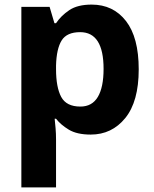

<svg xmlns="http://www.w3.org/2000/svg" viewBox="-20 -576 672 836"><path d="M379 -556Q473 -556 528.5 -484.5Q584 -413 584 -274Q584 -134 525.5 -62Q467 10 375 10Q315 10 279.5 -11.5Q244 -33 224 -59H218Q220 -41 222 -17.5Q224 6 224 31V240H73V-546H196L217 -475H224Q246 -508 282 -532Q318 -556 379 -556ZM329 -436Q271 -436 248.5 -400Q226 -364 224 -291V-275Q224 -196 246.5 -154Q269 -112 330 -112Q381 -112 406 -154Q431 -196 431 -276Q431 -436 329 -436Z"/></svg>

Font: Noto Sans Cherokee
Style: Bold
Weight: 700
Designer: Monotype Design Team
Foundry: Monotype Imaging Inc.
Version: Version 2.001; ttfautohint (v1.8.4.7-5d5b)